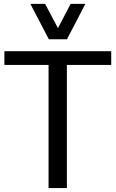

<svg xmlns="http://www.w3.org/2000/svg" viewBox="-20 -977 601 998"><path d="M232.4 0.5V-639.6H2.9V-710.9H558.1V-639.6H327.6V0.5ZM233.9 -772.9 137.7 -957H214.4L281.2 -830.6L347.2 -957H423.8L328.1 -772.9Z"/></svg>

Font: Comme
Style: Regular
Weight: 400
Designer: Vernon Adams
Foundry: Vernon Adams
Version: Version 1.000;gftools[0.9.27]